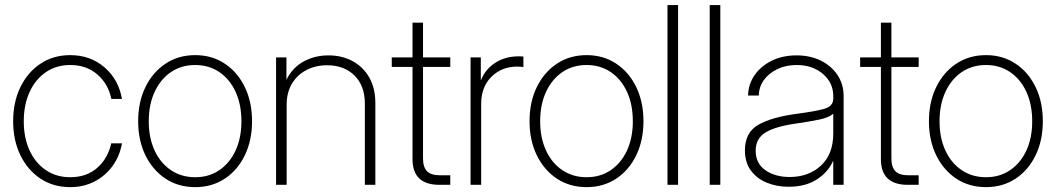

<svg xmlns="http://www.w3.org/2000/svg" viewBox="-20 -748 4273 777"><path d="M264.2 9.3Q195.8 9.3 143.8 -25.1Q91.8 -59.6 62.5 -119.9Q33.2 -180.2 33.2 -257.3Q33.2 -335 62.5 -395.3Q91.8 -455.6 143.8 -490.2Q195.8 -524.9 264.2 -524.9Q345.7 -524.9 402.8 -475.6Q460 -426.3 473.6 -347.7H430.7Q417.5 -409.7 373.3 -447.3Q329.1 -484.9 264.2 -484.9Q208 -484.9 165.8 -456.1Q123.5 -427.2 99.9 -376Q76.2 -324.7 76.2 -257.3Q76.2 -190.4 99.6 -139.4Q123 -88.4 165.5 -59.6Q208 -30.8 264.2 -30.8Q329.6 -30.8 372.8 -68.1Q416 -105.5 430.2 -168H473.6Q464.4 -115.7 435.3 -75.9Q406.2 -36.1 362.3 -13.4Q318.4 9.3 264.2 9.3Z M770 9.3Q701.7 9.3 649.7 -25.1Q597.7 -59.6 568.4 -119.9Q539.1 -180.2 539.1 -257.3Q539.1 -335 568.4 -395.3Q597.7 -455.6 649.7 -490.2Q701.7 -524.9 770 -524.9Q837.9 -524.9 889.9 -490.2Q941.9 -455.6 970.9 -395.3Q1000 -335 1000 -257.3Q1000 -180.2 970.9 -119.9Q941.9 -59.6 889.9 -25.1Q837.9 9.3 770 9.3ZM770 -30.8Q825.7 -30.8 867.9 -59.6Q910.2 -88.4 933.6 -139.4Q957 -190.4 957 -257.3Q957 -324.7 933.6 -376Q910.2 -427.2 867.9 -456.1Q825.7 -484.9 770 -484.9Q713.9 -484.9 671.6 -456.1Q629.4 -427.2 605.7 -376Q582 -324.7 582 -257.3Q582 -190.4 605.5 -139.4Q628.9 -88.4 671.4 -59.6Q713.9 -30.8 770 -30.8Z M1140.1 -324.7V0H1097.2V-515.6H1139.2V-425.3Q1164.1 -475.1 1209.2 -499.5Q1254.4 -523.9 1309.1 -523.9Q1363.8 -523.9 1406.7 -500.7Q1449.7 -477.5 1474.4 -434.3Q1499 -391.1 1499 -330.6V0H1456.5V-328.6Q1456.5 -400.9 1414.6 -442.4Q1372.6 -483.9 1303.7 -483.9Q1257.3 -483.9 1220.2 -464.6Q1183.1 -445.3 1161.6 -409.7Q1140.1 -374 1140.1 -324.7Z M1802.2 -515.6V-477.1H1691.9V-106.9Q1691.9 -71.3 1708.3 -54.9Q1724.6 -38.6 1761.2 -38.6H1802.2V0H1758.3Q1649.4 0 1649.4 -104V-477.1H1565.4V-515.6H1649.4V-656.2H1691.9V-515.6Z M1884.3 0V-515.6H1925.8V-424.3H1926.8Q1944.3 -468.3 1984.6 -494.1Q2024.9 -520 2078.6 -520Q2085 -520 2089.1 -519.8Q2093.3 -519.5 2098.1 -519V-476.6Q2094.2 -477.1 2088.1 -477.8Q2082 -478.5 2073.2 -478.5Q2010.7 -478.5 1969 -437.5Q1927.2 -396.5 1927.2 -327.1V0Z M2354 9.3Q2285.6 9.3 2233.6 -25.1Q2181.6 -59.6 2152.3 -119.9Q2123 -180.2 2123 -257.3Q2123 -335 2152.3 -395.3Q2181.6 -455.6 2233.6 -490.2Q2285.6 -524.9 2354 -524.9Q2421.9 -524.9 2473.9 -490.2Q2525.9 -455.6 2554.9 -395.3Q2584 -335 2584 -257.3Q2584 -180.2 2554.9 -119.9Q2525.9 -59.6 2473.9 -25.1Q2421.9 9.3 2354 9.3ZM2354 -30.8Q2409.7 -30.8 2451.9 -59.6Q2494.1 -88.4 2517.6 -139.4Q2541 -190.4 2541 -257.3Q2541 -324.7 2517.6 -376Q2494.1 -427.2 2451.9 -456.1Q2409.7 -484.9 2354 -484.9Q2297.9 -484.9 2255.6 -456.1Q2213.4 -427.2 2189.7 -376Q2166 -324.7 2166 -257.3Q2166 -190.4 2189.5 -139.4Q2212.9 -88.4 2255.4 -59.6Q2297.9 -30.8 2354 -30.8Z M2724.1 -727.5V0H2681.2V-727.5Z M2895 -727.5V0H2852.1V-727.5Z M3171.4 7.8Q3124 7.8 3084 -8.3Q3043.9 -24.4 3019.3 -57.1Q2994.6 -89.8 2994.6 -140.1Q2994.6 -211.4 3048.3 -242.7Q3102.1 -273.9 3205.6 -287.6Q3276.4 -296.9 3314.2 -307.1Q3352.1 -317.4 3352.1 -348.6V-359.4Q3352.1 -413.1 3310.1 -449Q3268.1 -484.9 3203.6 -484.9Q3160.6 -484.9 3126.2 -468.5Q3091.8 -452.1 3071.5 -424.3Q3051.3 -396.5 3050.8 -361.3H3007.3Q3008.3 -407.7 3034.2 -444.6Q3060.1 -481.4 3104 -502.7Q3147.9 -523.9 3203.6 -523.9Q3258.8 -523.9 3301.8 -502.7Q3344.7 -481.4 3369.4 -444.3Q3394 -407.2 3394 -359.4V0H3352.1V-95.2H3350.6Q3331.1 -51.3 3285.4 -21.7Q3239.7 7.8 3171.4 7.8ZM3175.3 -31.7Q3252.9 -31.7 3302.5 -78.1Q3352.1 -124.5 3352.1 -207.5V-287.6Q3334.5 -272.5 3297.9 -264.6Q3261.2 -256.8 3204.6 -248.5Q3119.6 -236.8 3078.9 -212.4Q3038.1 -188 3038.1 -138.2Q3038.1 -86.4 3077.6 -59.1Q3117.2 -31.7 3175.3 -31.7Z M3697.8 -515.6V-477.1H3587.4V-106.9Q3587.4 -71.3 3603.8 -54.9Q3620.1 -38.6 3656.7 -38.6H3697.8V0H3653.8Q3544.9 0 3544.9 -104V-477.1H3460.9V-515.6H3544.9V-656.2H3587.4V-515.6Z M3970.2 9.3Q3901.9 9.3 3849.9 -25.1Q3797.9 -59.6 3768.6 -119.9Q3739.3 -180.2 3739.3 -257.3Q3739.3 -335 3768.6 -395.3Q3797.9 -455.6 3849.9 -490.2Q3901.9 -524.9 3970.2 -524.9Q4038.1 -524.9 4090.1 -490.2Q4142.1 -455.6 4171.1 -395.3Q4200.2 -335 4200.2 -257.3Q4200.2 -180.2 4171.1 -119.9Q4142.1 -59.6 4090.1 -25.1Q4038.1 9.3 3970.2 9.3ZM3970.2 -30.8Q4025.9 -30.8 4068.1 -59.6Q4110.4 -88.4 4133.8 -139.4Q4157.2 -190.4 4157.2 -257.3Q4157.2 -324.7 4133.8 -376Q4110.4 -427.2 4068.1 -456.1Q4025.9 -484.9 3970.2 -484.9Q3914.1 -484.9 3871.8 -456.1Q3829.6 -427.2 3805.9 -376Q3782.2 -324.7 3782.2 -257.3Q3782.2 -190.4 3805.7 -139.4Q3829.1 -88.4 3871.6 -59.6Q3914.1 -30.8 3970.2 -30.8Z"/></svg>

Font: Inter Display ExtraLight
Style: Regular
Weight: 200
Designer: Rasmus Andersson
Foundry: rsms
Version: Version 4.000;git-a52131595